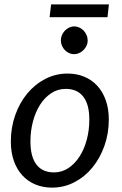

<svg xmlns="http://www.w3.org/2000/svg" viewBox="-20 -850 559 877"><path d="M29.5 0ZM226.5 -62.5Q263 -62.5 292.8 -82.5Q322.5 -102.5 343.8 -135.8Q365 -169 376.5 -212.5Q388 -256 388 -303.5Q388 -373.5 360.2 -408.8Q332.5 -444 280.5 -444Q243.5 -444 213.8 -424.2Q184 -404.5 163 -371.5Q142 -338.5 130.5 -295Q119 -251.5 119 -204Q119 -134 146.5 -98.2Q174 -62.5 226.5 -62.5ZM218 7Q176.5 7 142 -7.2Q107.5 -21.5 82.5 -48.5Q57.5 -75.5 43.5 -114.5Q29.5 -153.5 29.5 -203.5Q29.5 -267.5 49.5 -324Q69.5 -380.5 104.5 -422.8Q139.5 -465 186.8 -489.5Q234 -514 288.5 -514Q330 -514 364.5 -499.8Q399 -485.5 424 -458.5Q449 -431.5 463 -392.5Q477 -353.5 477 -304Q477 -240.5 457 -184Q437 -127.5 402.2 -85Q367.5 -42.5 320 -17.8Q272.5 7 218 7ZM213.5 -830H477.5L471 -771.5H206.5ZM380.5 -665.5Q380.5 -652.5 375.2 -641.2Q370 -630 361.2 -621.2Q352.5 -612.5 341.2 -607.5Q330 -602.5 318 -602.5Q306.5 -602.5 295.5 -607.5Q284.5 -612.5 276.2 -621.2Q268 -630 263 -641.2Q258 -652.5 258 -665.5Q258 -678.5 263 -690Q268 -701.5 276.5 -710.2Q285 -719 296 -724.2Q307 -729.5 318.5 -729.5Q330.5 -729.5 341.8 -724.5Q353 -719.5 361.5 -710.8Q370 -702 375.2 -690.2Q380.5 -678.5 380.5 -665.5Z"/></svg>

Font: Lato
Style: Italic
Weight: 400
Italic angle: -7°
Designer: Lukasz Dziedzic
Foundry: tyPoland Lukasz Dziedzic
Version: Version 2.007; 2014-02-27